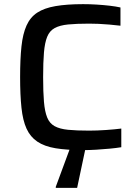

<svg xmlns="http://www.w3.org/2000/svg" viewBox="-20 -716 666 926"><path d="M381 8Q302 8 248 -1Q194 -10 160 -33Q126 -56 108 -95.5Q90 -135 83.5 -196.5Q77 -258 77 -344Q77 -431 83.5 -492Q90 -553 108 -593Q126 -633 159.5 -655Q193 -677 247.5 -686.5Q302 -696 381 -696Q412 -696 445 -694Q478 -692 508.5 -688.5Q539 -685 561 -680V-592Q535 -595 507.5 -597.5Q480 -600 455 -601Q430 -602 410 -602Q349 -602 308.5 -598Q268 -594 243.5 -580.5Q219 -567 207.5 -538.5Q196 -510 192 -463Q188 -416 188 -344Q188 -272 192 -225Q196 -178 207.5 -149.5Q219 -121 243.5 -107.5Q268 -94 308.5 -90Q349 -86 410 -86Q448 -86 491 -89Q534 -92 565 -96V-6Q541 -2 509 1Q477 4 444 6Q411 8 381 8ZM249 190V185L324 -18H395V-13L352 190Z"/></svg>

Font: Saira SemiExpanded Medium
Style: Regular
Weight: 500
Width: 6
Designer: Hector Gatti with collaboration of the Omnibus-Type team
Foundry: Omnibus-Type
Version: Version 1.101